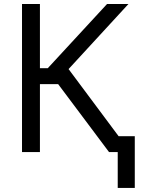

<svg xmlns="http://www.w3.org/2000/svg" viewBox="-20 -747 728 943"><path d="M265.6 -333.8H176.1V0H88.1V-727.3H176.1V-411.9H214.5L505.7 -727.3H610.8L316.8 -407.7L562.5 -78.1H642V176.1H558.2V0H515.6Z"/></svg>

Font: Fast_Sans
Style: Regular
Weight: 400
Designer: Rasmus Andersson
Foundry: rsms
Version: Version 3.018;git-588b23468